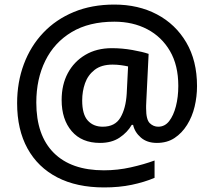

<svg xmlns="http://www.w3.org/2000/svg" viewBox="-20 -734 938 841"><path d="M843 -357Q843 -311 832.5 -267Q822 -223 799.5 -187Q777 -151 744.5 -129.5Q712 -108 667 -108Q624 -108 597 -131.5Q570 -155 563 -187H557Q538 -154 503.5 -131Q469 -108 418 -108Q338 -108 294 -159.5Q250 -211 250 -296Q250 -363 277 -413.5Q304 -464 353.5 -493.5Q403 -523 470 -523Q515 -523 560 -515Q605 -507 631 -498L621 -294Q620 -279 620 -270.5Q620 -262 620 -259Q620 -210 636 -194.5Q652 -179 673 -179Q702 -179 721 -203.5Q740 -228 750.5 -268.5Q761 -309 761 -358Q761 -448 724.5 -510.5Q688 -573 625 -606Q562 -639 481 -639Q370 -639 294 -593.5Q218 -548 178.5 -468Q139 -388 139 -285Q139 -141 215.5 -64.5Q292 12 435 12Q495 12 553 -1Q611 -14 657 -31V45Q612 64 557 75.5Q502 87 436 87Q316 87 231 43Q146 -1 100.5 -83.5Q55 -166 55 -282Q55 -374 84.5 -453Q114 -532 169.5 -590.5Q225 -649 303.5 -681.5Q382 -714 481 -714Q586 -714 667.5 -671Q749 -628 796 -548Q843 -468 843 -357ZM340 -294Q340 -233 364.5 -206Q389 -179 430 -179Q484 -179 507.5 -219Q531 -259 535 -323L541 -443Q528 -446 510 -448.5Q492 -451 473 -451Q424 -451 394.5 -428Q365 -405 352.5 -369.5Q340 -334 340 -294Z"/></svg>

Font: Noto Sans Kawi Medium
Style: Regular
Weight: 500
Designer: Fadhl Haqq
Version: Version 1.000